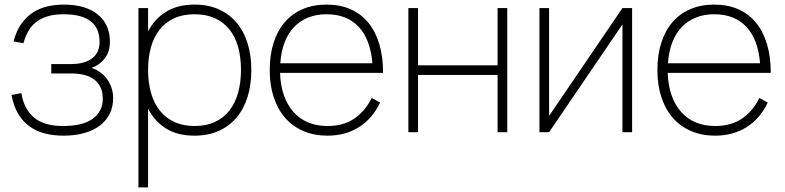

<svg xmlns="http://www.w3.org/2000/svg" viewBox="-20 -575 3412 835"><path d="M256 15Q213.5 15 176.2 5.8Q139 -3.5 109.5 -24.5Q80 -45.5 59.5 -79.2Q39 -113 30 -162L73 -170Q83.5 -102 127.2 -64.5Q171 -27 254 -27Q340 -27 383.5 -58.8Q427 -90.5 427 -146Q427 -176.5 416.2 -197.2Q405.5 -218 387 -231Q368.5 -244 343.8 -249.8Q319 -255.5 291 -255.5H203V-296.5H291Q318 -296.5 340.5 -302.5Q363 -308.5 379.2 -320.2Q395.5 -332 404.2 -350Q413 -368 413 -392Q413 -420 404.5 -442.2Q396 -464.5 377.2 -480.2Q358.5 -496 328.8 -504.5Q299 -513 256 -513Q214.5 -513 185 -503.5Q155.5 -494 135 -477.2Q114.5 -460.5 102 -437.5Q89.5 -414.5 82 -387L39 -395Q51 -441 73 -471.8Q95 -502.5 123.8 -521Q152.5 -539.5 186.8 -547.2Q221 -555 258 -555Q306 -555 343.2 -543.8Q380.5 -532.5 406 -511.5Q431.5 -490.5 444.8 -461Q458 -431.5 458 -395Q458 -350 435.5 -321Q413 -292 378 -279.5Q396.5 -274 413.5 -262.2Q430.5 -250.5 443.5 -233.8Q456.5 -217 464.2 -195.2Q472 -173.5 472 -148Q472 -111.5 457.8 -81.5Q443.5 -51.5 415.8 -30Q388 -8.5 348 3.2Q308 15 256 15Z M582 240V-540H624V-438.5Q652.5 -493.5 702.8 -524.2Q753 -555 826 -555Q886.5 -555 932.5 -534Q978.5 -513 1009.8 -475.5Q1041 -438 1057 -385.8Q1073 -333.5 1073 -271Q1073 -207 1056.8 -154.2Q1040.5 -101.5 1009 -64Q977.5 -26.5 931.5 -5.8Q885.5 15 826 15Q752 15 702 -16.2Q652 -47.5 624 -102.5V240ZM826 -27Q877 -27 915 -44.8Q953 -62.5 978 -94.8Q1003 -127 1015.5 -171.8Q1028 -216.5 1028 -271Q1028 -326 1015.5 -370.8Q1003 -415.5 977.8 -447Q952.5 -478.5 914.5 -495.8Q876.5 -513 826 -513Q774.5 -513 736.5 -495.2Q698.5 -477.5 673.5 -445.2Q648.5 -413 636.2 -368.8Q624 -324.5 624 -271Q624 -216 636.8 -171Q649.5 -126 675 -94Q700.5 -62 738.2 -44.5Q776 -27 826 -27Z M1404 -27Q1474 -27 1521.2 -59.5Q1568.5 -92 1596.5 -149L1633 -129Q1599.5 -59 1540.8 -22Q1482 15 1404 15Q1346.5 15 1300.2 -4.8Q1254 -24.5 1221.2 -61.2Q1188.5 -98 1170.8 -151Q1153 -204 1153 -270Q1153 -336.5 1170 -389.5Q1187 -442.5 1219 -479.2Q1251 -516 1296.8 -535.5Q1342.5 -555 1400 -555Q1458.5 -555 1504.2 -535Q1550 -515 1581.5 -476.8Q1613 -438.5 1629.5 -383.5Q1646 -328.5 1646 -258H1198Q1199.5 -203.5 1214.8 -160.5Q1230 -117.5 1256.5 -87.8Q1283 -58 1320.2 -42.5Q1357.5 -27 1404 -27ZM1599.5 -300Q1591 -404 1539.8 -458.5Q1488.5 -513 1400 -513Q1355.5 -513 1319.8 -498.5Q1284 -484 1258.2 -456.8Q1232.5 -429.5 1217.5 -390Q1202.5 -350.5 1199 -300Z M1756 0V-540H1798V-291H2144V-540H2186V0H2144V-249H1798V0Z M2729 -540V0H2687V-469L2368 0H2326V-540H2368V-71L2687 -540Z M3090 -27Q3160 -27 3207.2 -59.5Q3254.5 -92 3282.5 -149L3319 -129Q3285.5 -59 3226.8 -22Q3168 15 3090 15Q3032.5 15 2986.2 -4.8Q2940 -24.5 2907.2 -61.2Q2874.5 -98 2856.8 -151Q2839 -204 2839 -270Q2839 -336.5 2856 -389.5Q2873 -442.5 2905 -479.2Q2937 -516 2982.8 -535.5Q3028.5 -555 3086 -555Q3144.5 -555 3190.2 -535Q3236 -515 3267.5 -476.8Q3299 -438.5 3315.5 -383.5Q3332 -328.5 3332 -258H2884Q2885.5 -203.5 2900.8 -160.5Q2916 -117.5 2942.5 -87.8Q2969 -58 3006.2 -42.5Q3043.5 -27 3090 -27ZM3285.5 -300Q3277 -404 3225.8 -458.5Q3174.5 -513 3086 -513Q3041.5 -513 3005.8 -498.5Q2970 -484 2944.2 -456.8Q2918.5 -429.5 2903.5 -390Q2888.5 -350.5 2885 -300Z"/></svg>

Font: Vela Sans ExtLt
Style: Regular
Weight: 200
Designer: Principal design: Mikhail Sharanda - project Manrope.
Design modification: Ravid Balaliev
Foundry: Mikhail Sharanda
Version: Version 1.001